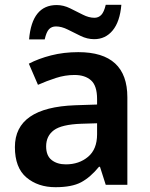

<svg xmlns="http://www.w3.org/2000/svg" viewBox="-20 -769 625 799"><path d="M306 -552Q510 -552 510 -364V0H420L396 -75H392Q356 -31 317.5 -10.5Q279 10 211 10Q138 10 90 -30.5Q42 -71 42 -157Q42 -322 293 -331L384 -334V-357Q384 -412 359 -434.5Q334 -457 290 -457Q251 -457 212.5 -444.5Q174 -432 138 -416L100 -504Q140 -525 192.5 -538.5Q245 -552 306 -552ZM318 -254Q236 -251 204 -227Q172 -203 172 -160Q172 -121 195 -103Q218 -85 254 -85Q309 -85 346.5 -116.5Q384 -148 384 -210V-256ZM101 -605Q113 -748 216 -748Q244 -748 271.5 -734.5Q299 -721 324.5 -708Q350 -695 373 -695Q390 -695 401.5 -707Q413 -719 420 -749H485Q479 -679 449 -642.5Q419 -606 372 -606Q343 -606 315.5 -619.5Q288 -633 262 -646Q236 -659 213 -659Q195 -659 184 -647.5Q173 -636 166 -605Z"/></svg>

Font: Noto Sans Canadian Aboriginal SemiBold
Style: Regular
Weight: 600
Designer: Monotype Design Team, Typotheque's Kevin King
Foundry: Monotype Imaging Inc.
Version: Version 2.004; ttfautohint (v1.8.4.7-5d5b)